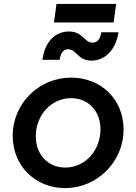

<svg xmlns="http://www.w3.org/2000/svg" viewBox="-20 -950 697 982"><path d="M313 12C477 12 612 -122 612 -288C612 -443 496 -553 344 -553C179 -553 45 -421 45 -255C45 -99 163 12 313 12ZM163 -253C163 -360 241 -448 344 -448C432 -448 494 -381 494 -289C494 -182 417 -93 314 -93C225 -93 163 -160 163 -253ZM197 -644H285C290 -680 305 -698 328 -698C373 -698 376 -640 448 -640C514 -640 572 -691 586 -785H498C493 -752 480 -732 453 -732C410 -732 405 -789 332 -789C267 -789 210 -742 197 -644ZM256 -835H561L574 -930H269Z"/></svg>

Font: Mluvka SemiBold
Style: Italic
Weight: 600
Italic angle: -8°
Designer: Modified by Jiří Krblich, Original typeface by Gumpita Rahayu
Foundry: Gumpita Rahayu & Jiří Krblich
Version: Version 2.000;Glyphs 3.1.1 (3134)